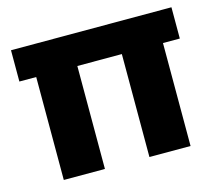

<svg xmlns="http://www.w3.org/2000/svg" viewBox="-85 -664 876 771"><g transform="rotate(-15 353.5 -279.0)"><path d="M687 -558V-428H617V0H446V-428H261V0H90V-428H20V-558Z"/></g></svg>

Font: MSTAGE
Style: Bold
Weight: 700
Designer: Ninad Kale (Devanagari), Jonny Pinhorn (Latin)
Foundry: Indian Type Foundry
Version: 4.004